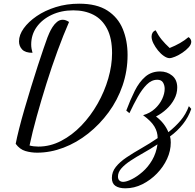

<svg xmlns="http://www.w3.org/2000/svg" viewBox="-20 -740 1056 1040"><path d="M181 87Q148 87 117.5 78Q87 69 65 39Q71 7 83.5 -42.5Q96 -92 113 -150.5Q130 -209 148.5 -269Q167 -329 184.5 -383Q202 -437 216 -477.5Q230 -518 237 -537Q240 -545 247 -561Q254 -577 264.5 -593.5Q275 -610 289 -621.5Q303 -633 320 -633Q336 -633 354 -621Q323 -550 291.5 -464Q260 -378 231.5 -287Q203 -196 179 -109.5Q155 -23 140 48Q150 51 163 52.5Q176 54 188 54Q252 54 311.5 23Q371 -8 421 -60Q471 -112 508.5 -178Q546 -244 566.5 -315Q587 -386 587 -452Q587 -533 560 -584.5Q533 -636 486 -660Q439 -684 377 -684Q312 -684 260 -659.5Q208 -635 178.5 -593.5Q149 -552 149 -499Q149 -487 151 -476Q153 -465 156 -454Q117 -454 100 -472Q83 -490 83 -516Q83 -551 108.5 -586.5Q134 -622 178.5 -652.5Q223 -683 282 -701.5Q341 -720 409 -720Q504 -720 561.5 -683Q619 -646 645 -583Q671 -520 671 -442Q671 -356 644 -277Q617 -198 568.5 -132Q520 -66 457.5 -16.5Q395 33 324 60Q253 87 181 87ZM659 280Q625 280 605.5 267Q586 254 586 224Q586 191 607.5 164Q629 137 665.5 112.5Q702 88 746 63Q790 38 834 8Q834 -25 816.5 -54.5Q799 -84 755 -116Q793 -127 819 -151Q845 -175 858.5 -204Q872 -233 872 -259Q872 -278 863 -293Q854 -308 832 -308Q801 -308 775 -282Q749 -256 726 -215Q703 -174 681 -127L664 -141Q686 -200 710 -248Q734 -296 767 -324.5Q800 -353 847 -353Q885 -353 912.5 -330.5Q940 -308 940 -266Q940 -233 924 -203Q908 -173 882 -149Q856 -125 825 -109Q849 -91 866 -69Q883 -47 892 -24Q929 -53 958 -87Q987 -121 1003 -165L1016 -150Q1001 -106 971 -68Q941 -30 901 -1Q903 6 904 14Q905 22 905 32Q905 77 885 120.5Q865 164 830 200Q795 236 751 258Q707 280 659 280ZM647 245Q665 245 693.5 231Q722 217 752 191Q782 165 804 127.5Q826 90 833 42Q795 67 756.5 88.5Q718 110 687 130.5Q656 151 637.5 172Q619 193 619 216Q619 231 627 238Q635 245 647 245ZM898 -425Q885 -425 868 -436.5Q851 -448 836 -466.5Q821 -485 811 -505Q801 -525 801 -542Q801 -553 806 -562Q811 -571 823 -576Q838 -547 856 -525Q874 -503 899 -480Q929 -492 954.5 -506.5Q980 -521 1001 -539Q1008 -535 1012 -528Q1016 -521 1016 -514Q1016 -499 1002 -483.5Q988 -468 968 -454.5Q948 -441 928.5 -433Q909 -425 898 -425Z"/></svg>

Font: Dancing Script SemiBold
Style: Regular
Weight: 600
Designer: Pablo Impallari
Foundry: Pablo Impallari
Version: Version 2.001